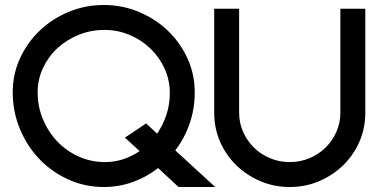

<svg xmlns="http://www.w3.org/2000/svg" viewBox="-20 -735 1525 770"><path d="M661 -362Q661 -414 640 -460Q619 -506 583 -540.5Q547 -575 499.5 -595Q452 -615 399 -615Q344 -615 295 -595Q246 -575 209.5 -541Q173 -507 152 -461.5Q131 -416 131 -365Q131 -307 152.5 -256Q174 -205 210.5 -167Q247 -129 296 -107Q345 -85 401 -85Q439 -85 474 -96.5Q509 -108 540 -129L481 -183L566 -240L610 -199Q634 -234 647.5 -275Q661 -316 661 -362ZM843 15H696L614 -61Q568 -25 512.5 -5Q457 15 396 15Q321 15 254.5 -15Q188 -45 138.5 -96.5Q89 -148 60 -217.5Q31 -287 31 -365Q31 -437 60 -500.5Q89 -564 138.5 -611.5Q188 -659 254.5 -687Q321 -715 396 -715Q471 -715 537.5 -687Q604 -659 653.5 -611.5Q703 -564 732 -500.5Q761 -437 761 -365Q761 -299 740.5 -239.5Q720 -180 683 -132ZM1445 -282Q1445 -221 1421.5 -167Q1398 -113 1356.5 -72.5Q1315 -32 1260 -8.5Q1205 15 1142 15Q1079 15 1024 -8.5Q969 -32 927.5 -72.5Q886 -113 862.5 -167Q839 -221 839 -282V-700H939V-283Q939 -242 955 -206Q971 -170 998.5 -143Q1026 -116 1063 -100.5Q1100 -85 1142 -85Q1184 -85 1221 -100.5Q1258 -116 1285.5 -143Q1313 -170 1329 -206Q1345 -242 1345 -283V-700H1445Z"/></svg>

Font: Railway
Style: Regular
Weight: 400
Version: 1.000